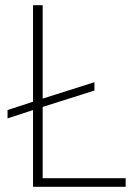

<svg xmlns="http://www.w3.org/2000/svg" viewBox="-20 -718 524 738"><path d="M463 0H107V-295L9 -263V-295L107 -327V-698H144V-339L343 -402V-370L144 -307V-33H463Z"/></svg>

Font: IBM Plex Sans Arabic ExtLt
Style: Regular
Weight: 200
Designer: Mike Abbink, Paul van der Laan, Pieter van Rosmalen, Wael Morcos, Khajak Apelian
Foundry: Bold Monday
Version: Version 1.2